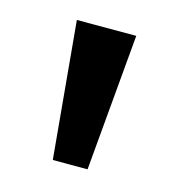

<svg xmlns="http://www.w3.org/2000/svg" viewBox="-57 -756 353 384"><g transform="rotate(15 119.5 -563.5)"><path d="M84 -422 58 -705H181L156 -422Z"/></g></svg>

Font: Nunito Sans 9pt SemiBold
Style: Regular
Weight: 600
Version: Version 3.101;gftools[0.9.27]